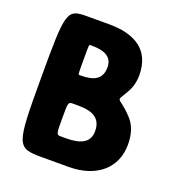

<svg xmlns="http://www.w3.org/2000/svg" viewBox="-145 -948 1004 1071"><g transform="rotate(20 357.0 -412.5)"><path d="M66 -413C66 -12 70 0 222 0H379C550 0 649 -94 649 -230C649 -297 630 -344 599 -377C506 -477 499 -421 550 -512C567 -542 576 -577 576 -615C576 -772 464 -825 322 -825H194C69 -825 66 -813 66 -413ZM254 -591C254 -677 254 -680 261 -680H269C351 -680 394 -655 394 -596C394 -527 350 -502 269 -502H261C254 -502 254 -505 254 -591ZM254 -243C254 -337 254 -340 283 -340H313C402 -340 451 -313 451 -237C451 -172 402 -145 313 -145H283C254 -145 254 -148 254 -243Z"/></g></svg>

Font: Hussar Print
Style: Bold
Weight: 700
Foundry: Cannot Into Space Fonts
Version: Version 2.00